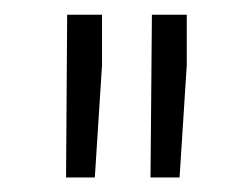

<svg xmlns="http://www.w3.org/2000/svg" viewBox="-20 -770 327 261"><path d="M118.7 -681.6 108.9 -528.8H69.8L71.3 -750H118.7ZM233.9 -681.6 224.1 -528.8H184.6L186.5 -750H233.9Z"/></svg>

Font: SteelSelectRoboto
Style: Regular
Weight: 300
Designer: Google
Version: Version 2.137; 2017